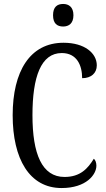

<svg xmlns="http://www.w3.org/2000/svg" viewBox="-20 -940 538 970"><path d="M299 -806C327 -806 351 -821 351 -863C351 -905 327 -920 299 -920C269 -920 248 -905 248 -863C248 -821 269 -806 299 -806ZM291 10C416 10 467 -58 467 -103C467 -118 462 -132 454 -138C424 -89 386 -46 306 -46C192 -46 144 -162 144 -358C144 -552 187 -672 292 -672C369 -672 395 -609 395 -545C440 -545 469 -570 469 -610C469 -671 408 -724 301 -724C131 -724 44 -579 44 -358C44 -137 129 10 291 10Z"/></svg>

Font: Noto Serif Tamil ExtraCondensed
Style: Italic
Weight: 400
Width: 2
Italic angle: -12°
Designer: Indian Type Foundry, Tom Grace, and the Monotype Design Team
Foundry: Monotype Imaging Inc.
Version: Version 2.003